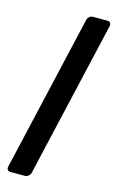

<svg xmlns="http://www.w3.org/2000/svg" viewBox="-127 -717 565 934"><g transform="rotate(15 155.5 -249.5)"><path d="M128 145 310 -644C313 -656 305 -666 293 -666H219C207 -666 195 -656 192 -644L10 145C7 157 14 167 26 167H100C112 167 125 157 128 145Z"/></g></svg>

Font: DIN Rundschrift
Style: MittelKursiv
Weight: 400
Version: Version 1.027